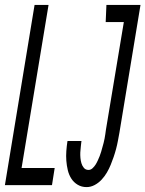

<svg xmlns="http://www.w3.org/2000/svg" viewBox="-39 -755 593 783"><path d="M-19 0 102 -735H159L49 -70H184L173 0ZM314 8Q294 8 278 -1.5Q262 -11 252 -26.5Q242 -42 237.5 -61Q233 -80 231.5 -99.5Q230 -119 231.5 -139Q233 -159 236 -179L237 -180H294L293 -179Q292 -168 290.5 -156.5Q289 -145 288.5 -133.5Q288 -122 289 -111Q290 -100 293 -89.5Q296 -79 303 -70.5Q310 -62 322 -62Q331 -62 338.5 -69Q346 -76 351 -84Q356 -92 360 -101Q364 -110 367.5 -118.5Q371 -127 373.5 -136Q376 -145 378.5 -154Q381 -163 383.5 -172Q386 -181 387.5 -190Q389 -199 390.5 -208Q392 -217 393 -226L466 -665H392L395 -735H534L448 -214Q445 -198 442 -181.5Q439 -165 434.5 -148Q430 -131 424.5 -115Q419 -99 412.5 -83Q406 -67 397 -51.5Q388 -36 375.5 -22.5Q363 -9 347 -0.5Q331 8 314 8Z"/></svg>

Font: Iosevka Term Curly Oblique
Style: Regular
Weight: 400
Italic angle: -9°
Designer: Belleve Invis
Foundry: Belleve Invis
Version: Version 32.3.0